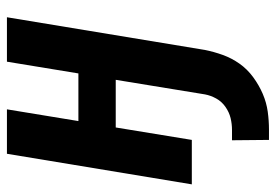

<svg xmlns="http://www.w3.org/2000/svg" viewBox="-138 -422 777 540"><g transform="rotate(-90 250.0 -151.5)"><path d="M156 217H127L126 113H155Q172 113 188.5 109Q205 105 220 94.5Q235 84 243.5 68.5Q252 53 255 37L296 -214H162L127 0H2L88 -520H213L180 -319H314L347 -520H472L380 37Q375 62 366 87Q357 112 341.5 134Q326 156 303.5 172.5Q281 189 256.5 199.5Q232 210 206.5 213.5Q181 217 156 217Z"/></g></svg>

Font: Iosevka Curly Extrabold
Style: Italic
Weight: 800
Italic angle: -9°
Monospace: yes
Designer: Belleve Invis
Foundry: Belleve Invis
Version: Version 22.1.2; ttfautohint (v1.8.4)